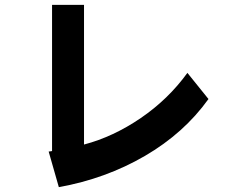

<svg xmlns="http://www.w3.org/2000/svg" viewBox="-20 -687 1002 793"><path d="M223 86 181 -61 195 -63V-667H327V-90Q448 -122 561.5 -199.5Q675 -277 754 -386L841 -278Q740 -137 578.5 -43Q417 51 223 86Z"/></svg>

Font: Gmarket Sans TTF Bold
Style: Regular
Weight: 700
Designer: Creative Director : Sungho Lee; Art Director : Kiwoong Choi; Project Manager : Sori Yang, Jongwook Yoon; Font Designer :
Foundry: Sandoll Inc.
Version: Version 1.000;hotconv 1.0.109;makeotfexe 2.5.65596